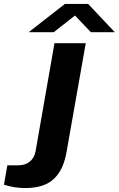

<svg xmlns="http://www.w3.org/2000/svg" viewBox="-160 -744 597 965"><path d="M-16.1 -582 166 -724.1H283.2L417 -582H296.9L216.8 -666L109.9 -582ZM-32.2 201.2Q-89.8 201.2 -140.1 184.1L-123 86.9H-68.8Q-32.7 86.9 -9.8 67.9Q13.2 48.8 19 15.1L113.8 -526.9H271L174.8 18.1Q167 62.5 152.6 95Q138.2 127.4 114 151.9Q89.8 176.3 53.2 188.7Q16.6 201.2 -32.2 201.2Z"/></svg>

Font: Archivo Expanded
Style: Bold Italic
Weight: 700
Width: 7
Italic angle: -10°
Designer: Hector Gatti
Foundry: Omnibus-Type
Version: Version 2.001